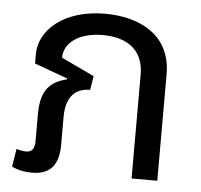

<svg xmlns="http://www.w3.org/2000/svg" viewBox="-45 -605 694 662"><g transform="rotate(5 301.5 -274.0)"><path d="M88 10C140 10 181 -12 181 -94V-191C181 -262 214 -292 264 -292L272 -340L158 -394C158 -446 209 -484 292 -484C370 -484 433 -449 433 -360V0H522V-369C522 -502 416 -558 293 -558C150 -558 67 -481 67 -399V-366L182 -324L181 -321C124 -307 92 -276 92 -194V-101C92 -73 83 -61 62 -61C51 -61 38 -64 29 -67L19 -5C42 6 64 10 88 10Z"/></g></svg>

Font: Noto Sans Thai
Style: Regular
Weight: 400
Designer: Monotype Design Team
Foundry: Monotype Imaging Inc.
Version: Version 1.901